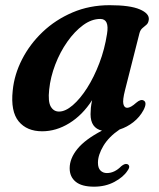

<svg xmlns="http://www.w3.org/2000/svg" viewBox="-20 -494 614 740"><path d="M462 -147Q452 -108 455.5 -93.2Q459 -78.5 470 -78.5Q483.5 -78.5 505 -98Q522 -112.5 533 -107Q548.5 -99.5 533 -69.5Q518.5 -42.5 494 -23.2Q469.5 -4 441 5Q399.5 33 378.5 68.2Q357.5 103.5 357.5 133Q357.5 153.5 367.2 163.2Q377 173 392 173Q421.5 173 447.5 146.5Q461 135.5 470 138.5Q476 140 477.8 146.5Q479.5 153 471 164.5Q455.5 188.5 421 207Q386.5 225.5 342.5 225.5Q295 225.5 271.8 206.5Q248.5 187.5 248.5 154.5Q248.5 116.5 278.5 79.8Q308.5 43 373 9.5Q329 -0.5 329 -54Q329 -65.5 330.2 -78.2Q331.5 -91 335 -108Q298 -50.5 247.2 -19.2Q196.5 12 142.5 12Q83.5 12 52 -26.2Q20.5 -64.5 29 -145Q35 -206.5 65 -265.2Q95 -324 144.5 -371Q194 -418 259.5 -446Q325 -474 402.5 -474Q481 -474 518.5 -458Q556 -442 553.5 -418.5Q552 -405.5 544.8 -399Q537.5 -392.5 529.2 -385.8Q521 -379 517.5 -366ZM169.5 -148.5Q164.5 -102 175.8 -83Q187 -64 207.5 -64Q232 -64 260.5 -88.5Q289 -113 315.8 -155Q342.5 -197 363 -250.8Q383.5 -304.5 392.5 -363.5Q402 -421 366.5 -421Q333 -421 300.2 -397Q267.5 -373 239.5 -333.2Q211.5 -293.5 193 -245.2Q174.5 -197 169.5 -148.5Z"/></svg>

Font: Fraunces 9pt S000 SemiBold
Style: Italic
Weight: 600
Italic angle: -16°
Version: Version 1.000; ttfautohint (v1.8.3)